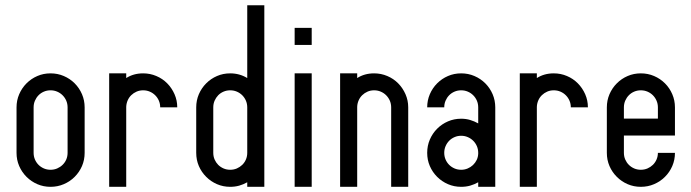

<svg xmlns="http://www.w3.org/2000/svg" viewBox="-20 -722 2672 742"><path d="M175.3 -438.5Q202.6 -438.5 226.6 -428.2Q250.5 -418 268.6 -399.9Q286.6 -381.8 296.9 -357.9Q307.1 -334 307.1 -307.1V-131.3Q307.1 -104 296.9 -80.3Q286.6 -56.6 268.6 -38.6Q250.5 -20.5 226.6 -10.3Q202.6 0 175.3 0Q147.9 0 124.3 -10.3Q100.6 -20.5 82.5 -38.6Q64.5 -56.6 54.2 -80.3Q43.9 -104 43.9 -131.3V-307.1Q43.9 -334 54.2 -357.9Q64.5 -381.8 82.5 -399.9Q100.6 -418 124.3 -428.2Q147.9 -438.5 175.3 -438.5ZM109.9 -131.3Q109.9 -117.7 115 -105.7Q120.1 -93.8 128.9 -85Q137.7 -76.2 149.7 -71Q161.6 -65.9 175.3 -65.9Q189 -65.9 200.9 -71Q212.9 -76.2 221.9 -85Q231 -93.8 236.1 -105.7Q241.2 -117.7 241.2 -131.3V-307.1Q241.2 -320.8 236.1 -332.8Q231 -344.7 221.9 -353.8Q212.9 -362.8 200.9 -367.9Q189 -373 175.3 -373Q161.6 -373 149.7 -367.9Q137.7 -362.8 128.9 -353.8Q120.1 -344.7 115 -332.8Q109.9 -320.8 109.9 -307.1Z M467.8 0H401.9V-438.5H467.8V-420.4Q496.1 -438.5 533.2 -438.5Q560.1 -438.5 584.2 -428.2Q608.4 -418 626.2 -399.9Q644 -381.8 654.5 -357.9Q665 -334 665 -307.1H599.1Q599.1 -320.8 594 -332.8Q588.9 -344.7 579.8 -353.8Q570.8 -362.8 558.8 -367.9Q546.9 -373 533.2 -373Q519.5 -373 507.8 -367.9Q496.1 -362.8 487.3 -354.2Q478.5 -345.7 473.4 -334Q468.3 -322.3 467.8 -309.1Z M869.6 -438.5Q905.8 -438.5 935.5 -420.4V-701.7H1001.5V0H935.5V-17.6Q920.9 -9.3 904.5 -4.6Q888.2 0 869.6 0Q842.3 0 818.6 -10.3Q794.9 -20.5 776.9 -38.6Q758.8 -56.6 748.5 -80.3Q738.3 -104 738.3 -131.3V-307.1Q738.3 -334 748.5 -357.9Q758.8 -381.8 776.9 -399.9Q794.9 -418 818.6 -428.2Q842.3 -438.5 869.6 -438.5ZM804.2 -131.3Q804.2 -117.7 809.3 -105.7Q814.5 -93.8 823.2 -85Q832 -76.2 844 -71Q856 -65.9 869.6 -65.9Q883.3 -65.9 895.3 -71Q907.2 -76.2 916.3 -85Q925.3 -93.8 930.4 -105.7Q935.5 -117.7 935.5 -131.3V-307.1Q935.5 -320.8 930.4 -332.8Q925.3 -344.7 916.3 -353.8Q907.2 -362.8 895.3 -367.9Q883.3 -373 869.6 -373Q856 -373 844 -367.9Q832 -362.8 823.2 -353.8Q814.5 -344.7 809.3 -332.8Q804.2 -320.8 804.2 -307.1Z M1184.6 -438.5V0H1118.7V-438.5ZM1184.6 -614.3V-548.3H1118.7V-614.3Z M1491.7 -307.1Q1491.7 -320.8 1486.6 -332.8Q1481.4 -344.7 1472.4 -353.8Q1463.4 -362.8 1451.4 -367.9Q1439.5 -373 1425.8 -373Q1412.1 -373 1400.4 -367.9Q1388.7 -362.8 1379.9 -354.2Q1371.1 -345.7 1366 -334Q1360.8 -322.3 1360.4 -309.1V0H1294.4V-131.3V-438.5H1360.4V-420.4Q1388.7 -438.5 1425.8 -438.5Q1452.6 -438.5 1476.8 -428.2Q1501 -418 1518.8 -399.9Q1536.6 -381.8 1547.1 -357.9Q1557.6 -334 1557.6 -307.1V0H1491.7Z M1762.2 -438.5Q1789.6 -438.5 1813.5 -428.2Q1837.4 -418 1855.5 -399.9Q1873.5 -381.8 1883.8 -357.9Q1894 -334 1894 -307.1V0H1828.1V-17.6Q1813.5 -9.3 1797.1 -4.6Q1780.8 0 1762.2 0Q1734.9 0 1711.2 -10.3Q1687.5 -20.5 1669.4 -38.6Q1651.4 -56.6 1641.1 -80.3Q1630.9 -104 1630.9 -131.3Q1630.9 -158.7 1641.1 -182.6Q1651.4 -206.5 1669.4 -224.6Q1687.5 -242.7 1711.2 -252.9Q1734.9 -263.2 1762.2 -263.2Q1780.8 -263.2 1797.1 -258.3Q1813.5 -253.4 1828.1 -245.1V-307.1Q1828.1 -320.8 1823 -332.8Q1817.9 -344.7 1808.8 -353.8Q1799.8 -362.8 1787.8 -367.9Q1775.9 -373 1762.2 -373Q1748.5 -373 1736.6 -367.9Q1724.6 -362.8 1715.8 -353.8Q1707 -344.7 1701.9 -332.8Q1696.8 -320.8 1696.8 -307.1H1630.9Q1630.9 -334 1641.1 -357.9Q1651.4 -381.8 1669.4 -399.9Q1687.5 -418 1711.2 -428.2Q1734.9 -438.5 1762.2 -438.5ZM1762.2 -197.3Q1748.5 -197.3 1736.6 -192.1Q1724.6 -187 1715.8 -178Q1707 -168.9 1701.9 -157Q1696.8 -145 1696.8 -131.3Q1696.8 -117.7 1701.9 -105.7Q1707 -93.8 1715.8 -85Q1724.6 -76.2 1736.6 -71Q1748.5 -65.9 1762.2 -65.9Q1775.4 -65.9 1787.1 -70.8Q1798.8 -75.7 1807.9 -84.2Q1816.9 -92.8 1822.3 -104Q1827.6 -115.2 1828.1 -128.4V-131.3Q1828.1 -145 1823 -157Q1817.9 -168.9 1808.8 -178Q1799.8 -187 1787.8 -192.1Q1775.9 -197.3 1762.2 -197.3Z M2054.7 0H1988.8V-438.5H2054.7V-420.4Q2083 -438.5 2120.1 -438.5Q2147 -438.5 2171.1 -428.2Q2195.3 -418 2213.1 -399.9Q2231 -381.8 2241.5 -357.9Q2252 -334 2252 -307.1H2186Q2186 -320.8 2180.9 -332.8Q2175.8 -344.7 2166.7 -353.8Q2157.7 -362.8 2145.8 -367.9Q2133.8 -373 2120.1 -373Q2106.4 -373 2094.7 -367.9Q2083 -362.8 2074.2 -354.2Q2065.4 -345.7 2060.3 -334Q2055.2 -322.3 2054.7 -309.1Z M2456.5 -438.5Q2483.9 -438.5 2507.8 -428.2Q2531.7 -418 2549.8 -399.9Q2567.9 -381.8 2578.1 -357.9Q2588.4 -334 2588.4 -307.1V-198.2H2391.1V-131.3Q2391.1 -117.7 2396.2 -105.7Q2401.4 -93.8 2410.2 -85Q2418.9 -76.2 2430.9 -71Q2442.9 -65.9 2456.5 -65.9Q2470.2 -65.9 2482.2 -71Q2494.1 -76.2 2503.2 -85Q2512.2 -93.8 2517.3 -105.7Q2522.5 -117.7 2522.5 -131.3H2588.4Q2588.4 -104 2578.1 -80.3Q2567.9 -56.6 2549.8 -38.6Q2531.7 -20.5 2507.8 -10.3Q2483.9 0 2456.5 0Q2429.2 0 2405.5 -10.3Q2381.8 -20.5 2363.8 -38.6Q2345.7 -56.6 2335.4 -80.3Q2325.2 -104 2325.2 -131.3V-307.1Q2325.2 -334 2335.4 -357.9Q2345.7 -381.8 2363.8 -399.9Q2381.8 -418 2405.5 -428.2Q2429.2 -438.5 2456.5 -438.5ZM2391.1 -263.7H2522.5V-307.1Q2522.5 -320.8 2517.3 -332.8Q2512.2 -344.7 2503.2 -353.8Q2494.1 -362.8 2482.2 -367.9Q2470.2 -373 2456.5 -373Q2442.9 -373 2430.9 -367.9Q2418.9 -362.8 2410.2 -353.8Q2401.4 -344.7 2396.2 -332.8Q2391.1 -320.8 2391.1 -307.1Z"/></svg>

Font: Aeronef
Style: Regular
Weight: 400
Designer: Peter Wiegel - CAT-Fonts Germany
Foundry: CAT-Fonts, Peter Wiegel
Version: Version 0.002